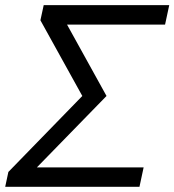

<svg xmlns="http://www.w3.org/2000/svg" viewBox="-47 -723 675 743"><path d="M-26.9 0 -14.6 -57.6 271.5 -351.6 109.4 -644.5 122.1 -703.1H607.9L591.8 -627.9H212.4L365.2 -351.6L95.7 -75.2H508.8L492.7 0Z"/></svg>

Font: Schibsted Grotesk
Style: Italic
Weight: 400
Italic angle: -12°
Designer: Bakken & Baeck AS, Henrik Kongsvoll
Foundry: Schibsted ASA
Version: Version 1.100; ttfautohint (v1.8.4.7-5d5b);gftools[0.9.25]